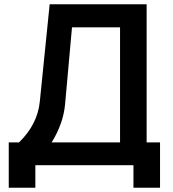

<svg xmlns="http://www.w3.org/2000/svg" viewBox="-20 -770 808 895"><path d="M726 -106.3V105.2H602.1V0H144.8V105.2H20.8V-106.3H68.8Q155.2 -190.6 165.6 -296.9L211.5 -750H663.5V-106.3ZM539.6 -642.7H315.6L283.3 -283.3Q275 -193.8 220.8 -106.3H539.6Z"/></svg>

Font: Vladivostok Bold
Style: Regular
Weight: 700
Width: 4
Designer: Michael Sharanda
Foundry: Michael Sharanda
Version: Version 1.005